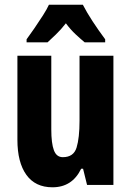

<svg xmlns="http://www.w3.org/2000/svg" viewBox="-20 -879 558 816"><path d="M462 -642V-93H350L333 -162H325Q287 -83 203 -83Q130 -83 92 -136Q54 -189 54 -285V-642H198V-329Q198 -270 209 -240.5Q220 -211 247 -211Q293 -211 305.5 -252Q318 -293 318 -366V-642ZM332 -859Q349 -826 373.5 -788.5Q398 -751 427 -712V-699H340Q323 -713 301.5 -733Q280 -753 260 -780Q239 -753 217 -732Q195 -711 182 -699H93V-712Q107 -731 126 -758.5Q145 -786 162.5 -813.5Q180 -841 188 -859Z"/></svg>

Font: Noto Sans Kannada UI ExtraCondensed ExtraBold
Style: Regular
Weight: 800
Width: 2
Designer: Jelle Bosma - Monotype Design Team
Foundry: Monotype Imaging Inc.
Version: Version 2.005; ttfautohint (v1.8.4.7-5d5b)